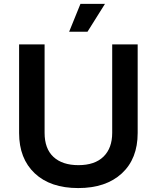

<svg xmlns="http://www.w3.org/2000/svg" viewBox="-20 -957 804 986"><path d="M381.8 8.8Q238.8 8.8 158.4 -66.9Q78.1 -142.6 78.1 -273.9V-729H209V-274.9Q209 -193.4 254.6 -151.1Q300.3 -108.9 382.8 -108.9Q466.8 -108.9 511.5 -152.6Q556.2 -196.3 556.2 -274.9V-729H687V-273.9Q687 -141.6 605.5 -66.4Q523.9 8.8 381.8 8.8ZM335 -793.9 393.1 -937H519L429.2 -793.9Z"/></svg>

Font: Lumene Sans
Style: Bold
Weight: 600
Designer: Deni Anggara
Version: Version 1.003;Glyphs 3.1.2 (3151)